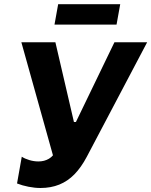

<svg xmlns="http://www.w3.org/2000/svg" viewBox="-20 -907 740 940"><path d="M63.4 -8.8 86.6 -139.8Q101.2 -130 123.6 -123.3Q146 -116.6 168.2 -116.6Q197.2 -116.6 219.8 -130Q242.4 -143.4 256.2 -172.8L247 -119L84.6 -700H251.2L342 -309.6H351.6L540.2 -700H700.4L404.8 -139.2Q377.4 -87.4 344.5 -53.7Q311.6 -20 270.3 -3.3Q229 13.4 178.2 13.4Q150.6 13.4 119.5 7.3Q88.4 1.2 63.4 -8.8ZM264.8 -886.6H568.6L550.6 -786.6H246.8Z"/></svg>

Font: Fixel Italic Variable Display Thin
Style: Italic
Weight: 100
Italic angle: -10°
Designer: AlfaBravo + MacPaw
Foundry: Kyrylo Tkachov, Marchela Mozhyna, Serhii Makarenko, Maria Weinstein, Zakhar Kryvoshyya
Version: Version 1.210;Glyphs 3.2 (3217)